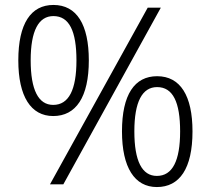

<svg xmlns="http://www.w3.org/2000/svg" viewBox="-20 -796 852 776"><path d="M195 -327C287 -327 339 -403 339 -552C339 -697 290 -776 196 -776C105 -776 54 -701 54 -552C54 -406 105 -327 195 -327ZM182 -51H236L630 -765H577ZM195 -372C135 -372 104 -433 104 -552C104 -672 136 -731 196 -731C260 -731 289 -670 289 -552C289 -433 258 -372 195 -372ZM614 -40C706 -40 758 -115 758 -265C758 -409 709 -488 615 -488C524 -488 473 -414 473 -265C473 -119 524 -40 614 -40ZM614 -85C554 -85 523 -145 523 -265C523 -385 555 -444 615 -444C679 -444 708 -383 708 -265C708 -146 677 -85 614 -85Z"/></svg>

Font: Noto Sans Tamil UI Light
Style: Regular
Weight: 300
Designer: Jelle Bosma - Monotype Design Team
Foundry: Monotype Imaging Inc.
Version: Version 2.004